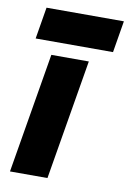

<svg xmlns="http://www.w3.org/2000/svg" viewBox="-80 -737 531 787"><g transform="rotate(10 185.5 -343.5)"><path d="M18 0 102 -500H258L174 0ZM27 -555 49 -687H371L349 -555Z"/></g></svg>

Font: Figtree ExtraBold
Style: Italic
Weight: 800
Italic angle: -9.5°
Foundry: Erik Kennedy
Version: Version 2.001;gftools[0.9.30]